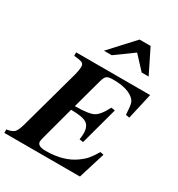

<svg xmlns="http://www.w3.org/2000/svg" viewBox="-243 -1078 1126 1216"><g transform="rotate(30 320.0 -470.0)"><path d="M653 -669 610 -479 583 -484Q580 -544 573.5 -566Q567 -588 538 -607Q491 -637 401 -637Q369 -637 356 -628Q343 -619 334 -586L275 -370Q374 -370 409.5 -388.5Q445 -407 480 -477L508 -473L434 -199L406 -203Q410 -228 410 -247Q410 -299 380 -318.5Q350 -338 266 -338L203 -104Q195 -72 195 -66Q195 -32 256 -32Q387 -32 470 -93Q498 -113 517 -135Q536 -157 561 -199L586 -194L526 0H-27V-25Q12 -31 27 -45.5Q42 -60 55 -105L174 -537Q186 -581 186 -607Q186 -622 177 -629.5Q168 -637 145 -640L112 -644V-669ZM586 -766H535L447 -861L316 -766H259L419 -940H500Z"/></g></svg>

Font: STIX MathJax Latin
Style: Bold Italic
Weight: 700
Italic angle: -16.33°
Designer: MicroPress Inc., with final additions and corrections provided by Coen Hoffman, Elsevier (retired)
Version: Version 1.1.1